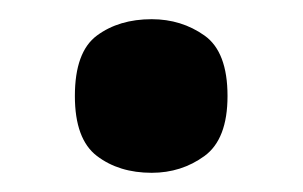

<svg xmlns="http://www.w3.org/2000/svg" viewBox="-20 -172 316 200"><path d="M138 8Q104 8 81 -9.5Q58 -27 58 -72Q58 -118 81 -135Q104 -152 138 -152Q169 -152 193 -135Q217 -118 217 -72Q217 -27 193 -9.5Q169 8 138 8Z"/></svg>

Font: Noto Serif Ethiopic Condensed ExtraBold
Style: Regular
Weight: 800
Width: 3
Designer: Monotype Design Team
Foundry: Monotype Imaging Inc.
Version: Version 2.102; ttfautohint (v1.8.4.7-5d5b)